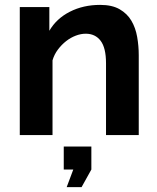

<svg xmlns="http://www.w3.org/2000/svg" viewBox="-20 -553 644 786"><path d="M253 213 280 141H241V47H354V141L314 213ZM548 0H414V-294Q414 -357 392 -386Q370 -415 331 -415Q311 -415 290 -407Q269 -399 250.5 -384.5Q232 -370 217 -350Q202 -330 195 -306V0H61V-524H182V-427Q211 -477 266 -505Q321 -533 390 -533Q439 -533 470 -515Q501 -497 518 -468Q535 -439 541.5 -402Q548 -365 548 -327Z"/></svg>

Font: PTCRaleway
Style: Bold
Weight: 700
Designer: Matt McInerney, Pablo Impallari, Rodrigo Fuenzalida
Foundry: Matt McInerney, Pablo Impallari, Rodrigo Fuenzalida
Version: Version 3.000g; ttfautohint (v1.5) -l 8 -r 28 -G 28 -x 14 -D